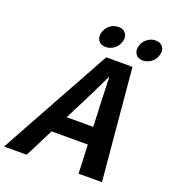

<svg xmlns="http://www.w3.org/2000/svg" viewBox="-276 -1070 1082 1196"><g transform="rotate(20 264.5 -472.0)"><path d="M469 -820Q454 -840 461 -872Q469 -903 493 -923Q519 -944 550 -944Q582 -944 598 -923Q614 -903 606 -872Q599 -840 574 -820Q548 -799 516 -799Q485 -799 469 -820ZM222 -820Q207 -840 214 -872Q222 -903 246 -923Q272 -944 304 -944Q336 -944 352 -923Q368 -903 360 -872Q353 -840 328 -820Q302 -799 270 -799Q238 -799 222 -820ZM368 -305 365 -386Q362 -430 360 -506Q357 -603 356 -628H352Q296 -508 233 -386L192 -305ZM374 -190H134L38 0H-112L296 -740H470L537 0H382Z"/></g></svg>

Font: KaiGen Gothic CN Bold
Style: Bold
Weight: 700
Designer: Ryoko NISHIZUKA  (kana & ideographs); Paul D. Hunt (Latin, Greek & Cyrillic); Wenlong ZHANG  (bopomofo); Sandoll Communi
Foundry: Adobe Systems Incorporated
Version: Version 1.002.20150501